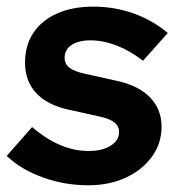

<svg xmlns="http://www.w3.org/2000/svg" viewBox="-39 -549 543 580"><path d="M227.6 10.7Q155.9 10.7 90 -13.2Q24.1 -37.1 -18.7 -78L57.9 -165.2Q99.8 -129.3 142.3 -111.1Q184.8 -92.9 228.9 -92.9Q269.9 -92.9 295.3 -108.9Q320.7 -124.9 320.7 -149.9Q320.7 -167.9 306.7 -179Q292.7 -190.1 264 -196.5L168.4 -217.7Q103.7 -231.7 70.1 -268.1Q36.6 -304.4 36.6 -359.4Q36.6 -411.9 61.7 -449.7Q86.9 -487.5 133.2 -508.2Q179.6 -529 243.2 -529Q306.3 -529 364.3 -508.5Q422.3 -487.9 467.8 -449.3L393 -365.5Q353.9 -395.7 313.4 -411.4Q273 -427.1 234.2 -427.1Q198.2 -427.1 177.2 -413.1Q156.2 -399.1 156.2 -374.7Q156.2 -356 170.4 -344.7Q184.6 -333.3 217.6 -326.2L313.2 -305Q379.2 -290.8 414.1 -254.9Q449.1 -219 449.1 -166.2Q449.1 -116.2 420.1 -75.9Q391.1 -35.6 341.1 -12.4Q291.1 10.7 227.6 10.7Z"/></svg>

Font: Red Hat Display
Style: Italic
Weight: 300
Italic angle: -12°
Designer: Pentagram, MCKL
Foundry: Pentagram, MCKL
Version: Version 1.023